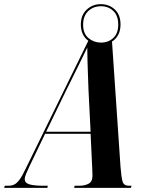

<svg xmlns="http://www.w3.org/2000/svg" viewBox="-62 -904 697 924"><path d="M-42 0 -39 -10H-23Q-6 -10 6.5 -16Q19 -22 32 -39.5Q45 -57 62 -93L363 -708Q346 -720 336.5 -740Q327 -760 327 -786Q327 -831 355 -857.5Q383 -884 423 -884Q463 -884 490.5 -858.5Q518 -833 518 -786Q518 -757 507 -736.5Q496 -716 477 -704L518 -101Q522 -50 528 -30Q534 -10 559 -10H571L568 0H295L297 -10H318Q346 -10 364.5 -20Q383 -30 383 -58Q383 -65 382.5 -74Q382 -83 382 -92L374 -260H155L79 -102Q70 -83 63.5 -67.5Q57 -52 57 -41Q57 -24 79 -17Q101 -10 151 -10H168L166 0ZM424 -699Q459 -699 483 -721Q507 -743 507 -786Q507 -829 483 -851.5Q459 -874 424 -874Q387 -874 362.5 -850.5Q338 -827 338 -785Q338 -742 364 -720.5Q390 -699 424 -699ZM253 -462 160 -270H374L364 -469Q363 -499 361.5 -538Q360 -577 359 -614Q358 -651 358 -675Q341 -639 314.5 -586Q288 -533 253 -462Z"/></svg>

Font: Noto Serif Display ExtraCondensed
Style: Bold Italic
Weight: 700
Width: 2
Italic angle: -12°
Designer: Monotype Design Team
Foundry: Monotype Imaging Inc.
Version: Version 2.009